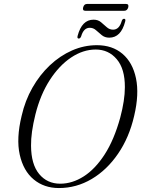

<svg xmlns="http://www.w3.org/2000/svg" viewBox="-20 -939 714 971"><path d="M470 -710.5Q548 -710.5 599.5 -666.8Q651 -623 667.8 -542.8Q684.5 -462.5 658.5 -353Q633.5 -244 577.2 -161.8Q521 -79.5 443.8 -33.8Q366.5 12 278 12Q203 12 150.5 -31.5Q98 -75 79.8 -156.8Q61.5 -238.5 89.5 -353.5Q107 -430.5 144 -495.5Q181 -560.5 232.2 -608.8Q283.5 -657 344.2 -683.8Q405 -710.5 470 -710.5ZM284.5 -10Q345.5 -10 403.2 -46.8Q461 -83.5 509 -157.5Q557 -231.5 588 -344Q611.5 -432 611.5 -498Q612 -590.5 570.5 -639.5Q529 -688.5 464 -688.5Q400 -688.5 339.5 -648Q279 -607.5 231.5 -533.8Q184 -460 159 -360Q147.5 -313.5 142 -274.2Q136.5 -235 137 -202Q137.5 -108 178 -59Q218.5 -10 284.5 -10ZM532.5 -748.5Q510.5 -748.5 495 -761Q479.5 -773.5 465.8 -786Q452 -798.5 434 -798.5Q403 -798.5 390.5 -755.5Q386 -744 378.5 -744Q369 -744 372.5 -757.5Q394 -839.5 453 -839.5Q475.5 -839.5 490.5 -827Q505.5 -814.5 519.5 -801.8Q533.5 -789 552 -789Q583 -789 595.5 -832.5Q599 -844 607.5 -844Q617 -844 613 -830Q592 -748.5 532.5 -748.5ZM400.5 -901.5Q405 -919 420 -919H617.5Q633 -919 628.5 -901.5Q623.5 -884.5 608.5 -884.5H411.5Q396 -884.5 400.5 -901.5Z"/></svg>

Font: Fraunces 144pt Soft Light
Style: Italic
Weight: 300
Italic angle: -16°
Version: Version 1.000;[b76b70a41]